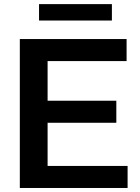

<svg xmlns="http://www.w3.org/2000/svg" viewBox="-20 -934 696 954"><path d="M78.5 0V-740H609V-630.5H216.5V-109.5H614V0ZM154.5 -324V-433.5H558V-324ZM174 -832V-913.5H536V-832Z"/></svg>

Font: Encode Sans SemiExpanded SemiBold
Style: Regular
Weight: 600
Width: 6
Designer: Multiple Designers
Foundry: Impallari Type
Version: Version 3.002